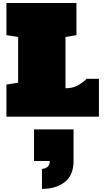

<svg xmlns="http://www.w3.org/2000/svg" viewBox="-20 -770 710 1267"><path d="M22.5 0V-211.9L99.6 -224.1V-525.9L22.5 -538.1V-750H484.4V-538.1L412.1 -525.9V-187.5Q459.5 -187.5 493.7 -206.8Q527.8 -226.1 551.3 -250H632.8V0ZM256.8 476.6V344.7Q279.8 343.3 294.2 330.3Q308.6 317.4 308.6 292.5H204.6V84H465.3V292Q465.3 386.2 407.5 431.4Q349.6 476.6 256.8 476.6Z"/></svg>

Font: Holtwood One SC
Style: Regular
Weight: 400
Designer: Vernon Adams
Foundry: Vernon Adams
Version: Version 1.100; ttfautohint (v1.8.4.7-5d5b)